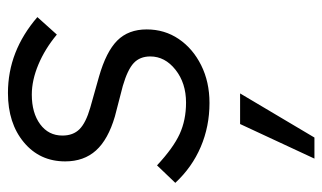

<svg xmlns="http://www.w3.org/2000/svg" viewBox="-184 -353 811 483"><g transform="rotate(-90 221.5 -111.5)"><path d="M204 10Q145 10 93.5 -12Q42 -34 3 -76L47 -122Q91 -81 126 -65Q161 -49 205 -49Q254 -49 287.5 -75.5Q321 -102 321 -139Q321 -165 304.5 -180.5Q288 -196 247 -208L170 -228Q112 -245 84.5 -275.5Q57 -306 57 -353Q57 -417 105 -457Q153 -497 229 -497Q282 -497 329.5 -478.5Q377 -460 420 -423L376 -374Q340 -404 300.5 -420.5Q261 -437 225 -437Q179 -437 150.5 -416Q122 -395 122 -360Q122 -333 138 -317Q154 -301 192 -290L270 -268Q333 -250 361 -222Q389 -194 389 -148Q389 -103 365 -67.5Q341 -32 299 -11Q257 10 204 10ZM64 274 151 87H228L117 274Z"/></g></svg>

Font: Red Hat Text
Style: Italic
Weight: 300
Italic angle: -12°
Designer: Pentagram, MCKL
Foundry: Pentagram, MCKL
Version: Version 1.023